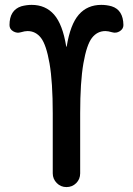

<svg xmlns="http://www.w3.org/2000/svg" viewBox="-20 -760 540 780"><path d="M64.5 -628.9Q48.8 -624 33.7 -632.8Q18.6 -641.6 18.6 -658.2Q18.6 -718.8 66.4 -734.4Q87.9 -740.2 108.4 -740.2Q165 -740.2 199.7 -700.7Q234.4 -661.1 249 -571.3Q249 -570.3 250 -570.3Q251 -570.3 251 -571.3Q265.6 -661.1 300.3 -700.7Q335 -740.2 391.6 -740.2Q413.1 -740.2 433.6 -734.4Q480.5 -719.7 481.4 -658.2Q481.4 -642.6 466.8 -633.3Q452.1 -624 435.5 -628.9Q418.9 -633.8 408.2 -633.8Q375 -633.8 353.5 -606Q332 -578.1 318.8 -502.4Q305.7 -426.8 305.7 -299.8V-55.7Q305.7 -32.2 289.6 -16.1Q273.4 0 250 0Q226.6 0 210.4 -16.6Q194.3 -33.2 194.3 -55.7V-299.8Q194.3 -426.8 181.2 -502.4Q168 -578.1 146.5 -606Q125 -633.8 91.8 -633.8Q81.1 -633.8 64.5 -628.9Z"/></svg>

Font: Rounded Mgen+ 2m medium
Style: Regular
Weight: 500
Designer: [Source Han Sans]
Ryoko NISHIZUKA  (kana & ideographs); Paul D. Hunt (Latin, Greek & Cyrillic); Wenlong ZHANG  (bopomofo
Version: Version 1.059.20150602